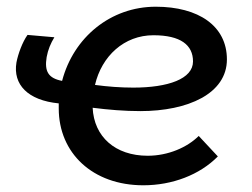

<svg xmlns="http://www.w3.org/2000/svg" viewBox="-20 -545 750 572"><path d="M407 7C493 7 575 -24 629 -79L572 -140C538 -106 481 -81 420 -81C323 -81 260 -138 256 -224C303 -218 351 -214 398 -214C540 -214 656 -266 656 -368C656 -468 571 -525 444 -525C310 -525 199 -434 165 -304C124 -312 112 -332 119 -375C123 -397 131 -416 142 -434L62 -441C47 -420 34 -385 29 -359C18 -293 63 -246 155 -237V-222C155 -89 256 7 407 7ZM263 -292C283 -378 350 -440 437 -440C518 -440 555 -411 555 -362C555 -310 481 -284 377 -284C339 -284 300 -287 263 -292Z"/></svg>

Font: Fixel Display Medium
Style: Italic
Weight: 500
Italic angle: -10°
Designer: AlfaBravo + MacPaw
Foundry: Kyrylo Tkachov, Marchela Mozhyna, Serhii Makarenko, Maria Weinstein, Zakhar Kryvoshyya
Version: Version 1.210;Glyphs 3.2 (3217)